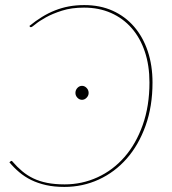

<svg xmlns="http://www.w3.org/2000/svg" viewBox="-20 -728 676 756"><path d="M17 0ZM25.5 -94.5Q27.5 -94.5 29 -92Q47.5 -70.5 67.5 -53.8Q87.5 -37 111.5 -25.5Q135.5 -14 165.5 -8Q195.5 -2 234.5 -2Q303 -2 363.8 -29.8Q424.5 -57.5 470 -109.5Q515.5 -161.5 542 -236Q568.5 -310.5 568.5 -403.5Q568.5 -470.5 550.2 -524.8Q532 -579 498.2 -617.5Q464.5 -656 417 -677Q369.5 -698 311 -698Q261.5 -698 224 -686Q186.5 -674 160.5 -659.5Q134.5 -645 120 -633Q105.5 -621 102 -621Q98.5 -621 97.5 -623L96 -626Q120.5 -646 145.2 -661.2Q170 -676.5 196.5 -687Q223 -697.5 251.5 -702.8Q280 -708 312 -708Q374 -708 423.5 -685.8Q473 -663.5 508 -623Q543 -582.5 561.8 -526.5Q580.5 -470.5 580.5 -403Q580.5 -309 553.2 -233Q526 -157 479 -103.5Q432 -50 368.8 -21Q305.5 8 233.5 8Q193.5 8 161.2 0.8Q129 -6.5 103 -19.2Q77 -32 56 -49.8Q35 -67.5 17 -89L22 -93Q23.5 -94.5 25.5 -94.5ZM329 -362Q329 -351.5 321 -343.2Q313 -335 303 -335Q292.5 -335 284.8 -343.2Q277 -351.5 277 -362Q277 -373.5 284.8 -381.8Q292.5 -390 303 -390Q313 -390 321 -381.8Q329 -373.5 329 -362Z"/></svg>

Font: Lato Hairline
Style: Italic
Weight: 100
Italic angle: -7°
Designer: Lukasz Dziedzic
Foundry: tyPoland Lukasz Dziedzic
Version: Version 2.007; 2014-02-27